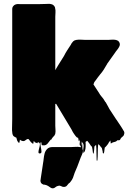

<svg xmlns="http://www.w3.org/2000/svg" viewBox="-20 -732 683 1021"><path d="M639 -15Q638 -11 634.5 -8Q631 -5 629 -3Q628 -2 627 -1Q626 0 624 1Q622 5 619 10Q616 15 610 14Q606 14 606 13Q603 16 601 17Q597 21 592 22Q587 23 581 25Q579 26 577.5 26.5Q576 27 573 29Q570 32 569 31Q568 27 568 23Q568 19 567 15Q564 19 561 22.5Q558 26 556 31Q554 35 551 38Q548 41 546 44Q545 46 542 48.5Q539 51 537 53Q536 58 535.5 64Q535 70 534 76Q533 78 532.5 81.5Q532 85 530 84Q527 83 526.5 80Q526 77 526 74Q523 62 522.5 59Q522 56 521.5 55Q521 54 516 49Q512 43 509 40Q505 36 502 35Q500 57 500 78.5Q500 100 498 121Q498 122 496 122Q494 122 494 121Q493 101 493 80Q493 59 491 38L482 47Q481 57 480.5 66.5Q480 76 478 86Q478 87 476.5 84Q475 81 474 80Q473 72 472 64Q471 56 469 48Q466 47 462 41Q459 36 455 30.5Q451 25 445 18Q444 18 444 17.5Q444 17 443 17Q442 17 441.5 18Q441 19 439 20Q438 21 436.5 21.5Q435 22 435 23Q435 24 435.5 35Q436 46 434.5 58.5Q433 71 427 78Q426 79 424.5 80Q423 81 423 80Q421 66 424 51.5Q427 37 419 26Q416 22 416.5 29Q417 36 418 46.5Q419 57 419 64Q419 71 415 68Q405 60 410 45.5Q415 31 411 20Q410 16 410.5 23.5Q411 31 410.5 39Q410 47 407 44Q402 38 404 28.5Q406 19 404 11Q403 9 402.5 14.5Q402 20 400 19Q398 17 398 14Q398 11 397 8Q396 6 396 3.5Q396 1 394 0Q394 0 391 0Q389 -1 387 -3Q383 -7 380.5 -10.5Q378 -14 376 -17L375 -18Q367 -29 360 -44L288 -164Q282 -173 279 -179L278 -180L274 -179V-63Q274 -53 275 -42.5Q276 -32 274 -22Q274 -18 271 -15Q271 -13 269 -11Q265 -5 263 -5Q261 -2 259 0.5Q257 3 255 6Q254 7 253.5 9Q253 11 251 11Q251 11 250.5 11Q250 11 250 10Q243 20 233.5 31Q224 42 211 41Q202 41 201.5 38Q201 35 200 25Q196 25 195 27Q194 36 197 49.5Q200 63 200.5 73.5Q201 84 191 84Q184 84 184.5 76Q185 68 188 57.5Q191 47 192 38Q193 29 187 26Q184 24 181 24Q180 25 180 26.5Q180 28 179 30Q179 30 175 28Q174 28 173.5 27.5Q173 27 171 27Q171 27 167.5 25.5Q164 24 163 23Q162 21 162 18Q160 18 160 18Q158 22 158 26Q158 30 156 33Q156 34 152 30Q150 29 148 27Q143 23 140 18Q137 13 133 9Q132 9 130 7Q129 8 127.5 7.5Q126 7 124 8Q120 10 116.5 13Q113 16 108 18Q102 19 96.5 17Q91 15 86 11Q85 15 84.5 19.5Q84 24 82 28Q81 29 79.5 27Q78 25 77 24Q72 19 70.5 13Q69 7 67 0Q65 0 65 -1Q63 -1 62 -2Q61 -2 60 -3Q51 -7 48 -14.5Q45 -22 45 -30Q44 -35 44 -39Q44 -43 44 -47Q45 -70 45 -100Q45 -130 45 -153V-683Q45 -694 51 -700Q53 -702 54 -703Q55 -704 56 -705Q64 -710 73 -710.5Q82 -711 90 -710H146Q166 -710 186 -710Q206 -710 225 -711Q231 -711 238 -711.5Q245 -712 252 -710Q264 -708 271 -696Q273 -692 273 -689Q276 -678 275 -665.5Q274 -653 274 -643V-359L277 -364Q277 -365 278 -366Q281 -371 284 -376Q287 -381 290 -386L320 -434Q328 -450 337 -464Q346 -478 356 -493Q359 -501 369 -512Q371 -513 372 -514Q373 -515 374 -516Q378 -518 380 -518Q382 -519 384 -519.5Q386 -520 388 -520Q399 -522 410.5 -521Q422 -520 432 -520H557Q565 -520 575 -521Q585 -522 594 -520Q597 -520 601 -518Q603 -518 608 -515L609 -514Q615 -508 616 -503Q619 -495 615 -486Q612 -479 606.5 -471.5Q601 -464 596 -458L592 -452L550 -393Q550 -391 548 -389Q540 -375 531.5 -361.5Q523 -348 513 -337Q506 -329 499.5 -319.5Q493 -310 486 -301L482 -296Q482 -295 481.5 -295Q481 -295 481 -294L477 -283L483 -274L507 -237Q512 -228 518 -221Q530 -208 540 -190Q542 -189 543 -187Q544 -185 545 -183L554 -167Q556 -163 558 -159.5Q560 -156 562 -152L598 -97Q600 -94 601.5 -92.5Q603 -91 605 -87Q607 -84 609 -81Q611 -78 613 -75Q618 -68 622 -61.5Q626 -55 630 -49Q630 -48 630.5 -48Q631 -48 631 -47Q632 -46 633 -44Q634 -42 635 -40Q639 -36 641 -29Q642 -22 639 -15ZM404 50Q411 51 416.5 57.5Q422 64 421 72Q421 76 420 79Q419 82 418 84.5Q417 87 416 90L409 106L403 122Q397 138 391 154Q385 170 377 187Q372 203 368 213.5Q364 224 354 236Q353 237 351 239.5Q349 242 345 244Q340 250 335.5 255.5Q331 261 322 262Q314 263 306.5 258.5Q299 254 291 256Q282 257 274 264Q266 271 256 269Q250 267 245.5 263.5Q241 260 236 257Q228 252 217 250H212Q211 250 211 249.5Q211 249 210 249Q195 244 195 228L196 223Q196 218 197 215L207 149Q208 142 209 135.5Q210 129 211 123L212 114Q213 106 214 99Q215 92 217 85Q220 72 230 61Q240 50 259 50H359Q370 50 382 49Q394 48 404 50Z"/></svg>

Font: Rubik Wet Paint
Style: Regular
Weight: 400
Designer: Hubert and Fischer, NaN
Foundry: Hubert and Fischer, NaN
Version: Version 2.200